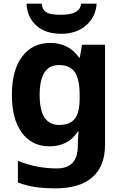

<svg xmlns="http://www.w3.org/2000/svg" viewBox="-20 -791 673 1051"><path d="M255 -556Q356 -556 413 -476H417L429 -546H555V1Q555 118 486 179Q417 240 282 240Q224 240 174.5 233Q125 226 78 208V89Q179 131 291 131Q406 131 406 7V-4Q406 -21 407.5 -39Q409 -57 410 -71H406Q378 -28 339 -9Q300 10 251 10Q154 10 99.5 -64.5Q45 -139 45 -272Q45 -406 101 -481Q157 -556 255 -556ZM302 -435Q197 -435 197 -270Q197 -107 304 -107Q361 -107 388.5 -139.5Q416 -172 416 -253V-271Q416 -359 389 -397Q362 -435 302 -435ZM509 -771Q504 -698 451 -652Q398 -606 315 -606Q229 -606 179 -651Q129 -696 125 -771H208Q211 -743 225.5 -730Q240 -717 264 -713.5Q288 -710 316 -710Q340 -710 363.5 -714.5Q387 -719 404 -732Q421 -745 424 -771Z"/></svg>

Font: Noto IKEA Latin
Style: Bold
Weight: 700
Designer: Monotype Design Team
Foundry: Monotype Imaging Inc.
Version: Version 1.0